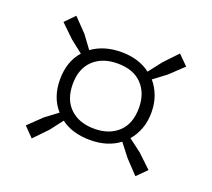

<svg xmlns="http://www.w3.org/2000/svg" viewBox="-93 -745 829 750"><g transform="rotate(20 321.0 -370.0)"><path d="M66 -155 121 -208 173 -247Q130 -295 130 -370Q130 -444 172 -492L121 -532L66 -585L105 -625L159 -569L198 -516Q248 -552 320 -552Q392 -552 441 -515L483 -569L536 -625L576 -585L520 -532L467 -492Q487 -469 498.5 -438Q510 -407 510 -370Q510 -332 498.5 -301.5Q487 -271 467 -248L520 -208L576 -155L536 -115L483 -171L442 -224Q393 -187 321 -187Q247 -187 199 -223L159 -171L105 -115ZM183 -370Q183 -305 220.5 -269.5Q258 -234 321 -234Q383 -234 420.5 -269Q458 -304 458 -370Q458 -431 422.5 -468Q387 -505 321 -505Q258 -505 220.5 -469.5Q183 -434 183 -370Z"/></g></svg>

Font: Encode Sans Wide
Style: Light
Weight: 300
Designer: Pablo Impallari, Andres Torresi
Foundry: Pablo Impallari, Andres Torresi
Version: Version 1.000; ttfautohint (v1.00) -l 8 -r 50 -G 200 -x 14 -